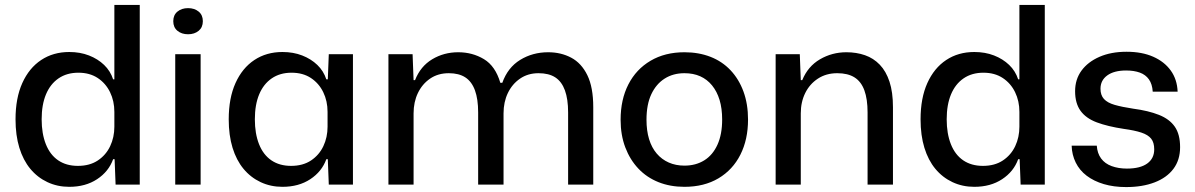

<svg xmlns="http://www.w3.org/2000/svg" viewBox="-20 -749 4848 779"><path d="M261 9Q213 9 172.5 -10Q132 -29 103 -64Q74 -99 58.5 -149.5Q43 -200 43 -265Q43 -351 70.5 -412Q98 -473 147 -505.5Q196 -538 261 -538Q305 -538 341 -524Q377 -510 402.5 -485.5Q428 -461 439 -427H444V-729H547V0H449L445 -103H439Q421 -53 374 -22Q327 9 261 9ZM296 -76Q344 -76 377 -98Q410 -120 427 -156Q444 -192 444 -235V-295Q444 -339 426.5 -375Q409 -411 376.5 -432.5Q344 -454 298 -454Q251 -454 217.5 -431Q184 -408 166.5 -366Q149 -324 149 -265Q149 -207 166 -164Q183 -121 216 -98.5Q249 -76 296 -76Z M691 0V-529H794V0ZM743 -610Q717 -610 700 -624Q683 -638 683 -663Q683 -688 700 -702Q717 -716 743 -716Q769 -716 786 -702Q803 -688 803 -663Q803 -638 786 -624Q769 -610 743 -610Z M1126 9Q1078 9 1037.5 -10Q997 -29 968 -64Q939 -99 923.5 -149.5Q908 -200 908 -265Q908 -351 935.5 -412Q963 -473 1012 -505.5Q1061 -538 1126 -538Q1170 -538 1206 -524Q1242 -510 1267.5 -485.5Q1293 -461 1304 -427H1310L1314 -529H1412V0H1314L1310 -103H1304Q1286 -53 1239 -22Q1192 9 1126 9ZM1161 -76Q1209 -76 1242 -98Q1275 -120 1292 -156Q1309 -192 1309 -235V-295Q1309 -339 1291.5 -375Q1274 -411 1241.5 -432.5Q1209 -454 1163 -454Q1116 -454 1082.5 -431Q1049 -408 1031.5 -366Q1014 -324 1014 -265Q1014 -207 1031 -164Q1048 -121 1081 -98.5Q1114 -76 1161 -76Z M1556 0V-529H1654L1658 -424H1664Q1686 -480 1733.5 -508.5Q1781 -537 1839 -537Q1897 -537 1943.5 -509Q1990 -481 2010 -413H2018Q2040 -475 2090.5 -506Q2141 -537 2204 -537Q2256 -537 2297.5 -515Q2339 -493 2363 -444Q2387 -395 2387 -314V0H2285V-293Q2285 -347 2272 -382.5Q2259 -418 2233 -435Q2207 -452 2165 -452Q2122 -452 2090 -430Q2058 -408 2040.5 -371.5Q2023 -335 2023 -289V0H1920V-293Q1920 -347 1907 -382.5Q1894 -418 1868 -435Q1842 -452 1801 -452Q1757 -452 1725 -430Q1693 -408 1675.5 -371.5Q1658 -335 1658 -289V0Z M2757 9Q2699 9 2651.5 -10Q2604 -29 2570 -65Q2536 -101 2517 -151Q2498 -201 2498 -263Q2498 -345 2529.5 -406.5Q2561 -468 2619.5 -502.5Q2678 -537 2757 -537Q2815 -537 2862.5 -518.5Q2910 -500 2944 -464Q2978 -428 2996.5 -377.5Q3015 -327 3015 -264Q3015 -183 2984 -121.5Q2953 -60 2895 -25.5Q2837 9 2757 9ZM2757 -77Q2803 -77 2837.5 -98.5Q2872 -120 2891 -162Q2910 -204 2910 -264Q2910 -309 2899.5 -343.5Q2889 -378 2869 -402.5Q2849 -427 2821 -439.5Q2793 -452 2757 -452Q2711 -452 2676.5 -430Q2642 -408 2622.5 -366.5Q2603 -325 2603 -263Q2603 -219 2613.5 -184.5Q2624 -150 2644.5 -126Q2665 -102 2693.5 -89.5Q2722 -77 2757 -77Z M3127 0V-529H3225L3229 -424H3235Q3258 -480 3307 -508.5Q3356 -537 3414 -537Q3455 -537 3489.5 -525Q3524 -513 3549.5 -486.5Q3575 -460 3589 -417.5Q3603 -375 3603 -314V0H3500V-293Q3500 -347 3487 -382.5Q3474 -418 3447 -435Q3420 -452 3377 -452Q3332 -452 3298.5 -430Q3265 -408 3247 -371.5Q3229 -335 3229 -289V0Z M3933 9Q3885 9 3844.5 -10Q3804 -29 3775 -64Q3746 -99 3730.5 -149.5Q3715 -200 3715 -265Q3715 -351 3742.5 -412Q3770 -473 3819 -505.5Q3868 -538 3933 -538Q3977 -538 4013 -524Q4049 -510 4074.5 -485.5Q4100 -461 4111 -427H4116V-729H4219V0H4121L4117 -103H4111Q4093 -53 4046 -22Q3999 9 3933 9ZM3968 -76Q4016 -76 4049 -98Q4082 -120 4099 -156Q4116 -192 4116 -235V-295Q4116 -339 4098.5 -375Q4081 -411 4048.5 -432.5Q4016 -454 3970 -454Q3923 -454 3889.5 -431Q3856 -408 3838.5 -366Q3821 -324 3821 -265Q3821 -207 3838 -164Q3855 -121 3888 -98.5Q3921 -76 3968 -76Z M4549 10Q4499 10 4458.5 -2Q4418 -14 4389 -36Q4360 -58 4344.5 -89.5Q4329 -121 4328 -158H4430Q4432 -127 4447.5 -106Q4463 -85 4490.5 -75Q4518 -65 4552 -65Q4606 -65 4634.5 -85.5Q4663 -106 4663 -143Q4663 -171 4650.5 -186.5Q4638 -202 4611 -211Q4584 -220 4540 -226Q4474 -236 4430 -252.5Q4386 -269 4364 -299.5Q4342 -330 4342 -379Q4342 -427 4368 -462.5Q4394 -498 4441 -518.5Q4488 -539 4551 -539Q4613 -539 4658.5 -519Q4704 -499 4730 -463Q4756 -427 4758 -377H4657Q4655 -408 4641.5 -427Q4628 -446 4604.5 -454.5Q4581 -463 4549 -463Q4500 -463 4472.5 -443Q4445 -423 4445 -389Q4445 -363 4459 -347.5Q4473 -332 4502.5 -323.5Q4532 -315 4578 -308Q4639 -300 4682 -283Q4725 -266 4746.5 -235Q4768 -204 4768 -152Q4768 -100 4741 -64Q4714 -28 4664.5 -9Q4615 10 4549 10Z"/></svg>

Font: Mona Sans ExtraLight Medium
Style: Regular
Weight: 500
Version: Version 2.000